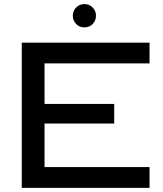

<svg xmlns="http://www.w3.org/2000/svg" viewBox="-20 -906 786 926"><path d="M346.9 -790.5Q331.1 -807.1 331.1 -830.1Q331.1 -853 346.9 -869.6Q362.8 -886.2 387.2 -886.2Q411.6 -886.2 427.2 -869.6Q442.9 -853 442.9 -830.1Q442.9 -807.1 427.2 -790.5Q411.6 -773.9 387.2 -773.9Q362.8 -773.9 346.9 -790.5ZM85 -700.2H701.2V-600.1H194.8V-404.8H530.8V-310.1H194.8V-100.1H701.2V0H85Z"/></svg>

Font: Copperplate Sans CC Heavy
Style: Regular
Weight: 400
Designer: indestructible type*
Foundry: Cowboy Collective
Version: Version 1.000